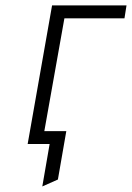

<svg xmlns="http://www.w3.org/2000/svg" viewBox="-20 -531 486 708"><path d="M136 156.5 163 0H111L119 -47.5H224.5L193.5 131ZM82 0 172 -511H446.5L439 -463.5H217.5L135 0Z"/></svg>

Font: Overpass ExtraLight
Style: Italic
Weight: 250
Italic angle: -10°
Designer: Delve Withrington, Dave Bailey, Thomas Jockin
Foundry: Delve Fonts LLC
Version: Version 4.000